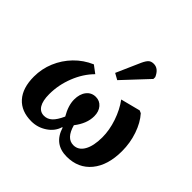

<svg xmlns="http://www.w3.org/2000/svg" viewBox="-196 -1029 1256 1256"><g transform="rotate(45 431.5 -401.5)"><path d="M250 15Q157 15 106 -42Q55 -99 55 -204Q55 -276 82.5 -341.5Q110 -407 159.5 -458Q209 -509 276 -538L328 -499Q272 -443 239.5 -361Q207 -279 207 -194Q207 -133 226.5 -101Q246 -69 283 -69Q314 -69 338 -91Q362 -113 385 -164Q347 -229 347 -284Q347 -335 371.5 -366Q396 -397 436 -397Q472 -397 495 -370Q518 -343 518 -300Q518 -232 465 -164Q491 -69 555 -69Q601 -69 627 -114.5Q653 -160 653 -240Q653 -306 629 -377Q605 -448 565 -502L701 -537L719 -529Q760 -483 784 -413Q808 -343 808 -267Q808 -136 746 -60.5Q684 15 577 15Q460 15 424 -101H420Q405 -50 356.5 -17.5Q308 15 250 15ZM457 -573 414 -597 488 -765Q502 -795 515 -806.5Q528 -818 551 -818Q595 -818 619 -763V-746Z"/></g></svg>

Font: Literata 7pt
Style: Bold Italic
Weight: 700
Italic angle: -2°
Designer: Latin by Veronika Burian and Jose Scaglione. Greek by Irene Vlachou. Cyrillic by Vera Evstafieva
Foundry: TypeTogether
Version: Version 3.002